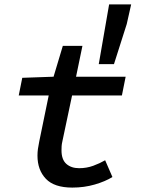

<svg xmlns="http://www.w3.org/2000/svg" viewBox="-20 -839 640 871"><path d="M308 12Q226 12 188 -28Q150 -68 150 -133Q150 -148 152 -163Q154 -178 158 -197L201 -406H65L81 -486L223 -491L265 -631H354L325 -491H550L533 -406H307L263 -198Q260 -185 259.5 -175.5Q259 -166 259 -157Q259 -115 281 -95.5Q303 -76 339 -76Q373 -76 403 -87Q433 -98 457 -112L490 -36Q458 -16 410 -2Q362 12 308 12ZM428 -548 475 -819H575L555 -730L497 -548Z"/></svg>

Font: Source Code Pro ExtraLight SemiBold
Style: Italic
Weight: 600
Italic angle: -11°
Monospace: yes
Version: Version 1.016;hotconv 1.0.116;makeotfexe 2.5.65601